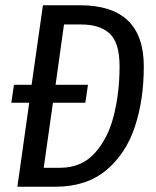

<svg xmlns="http://www.w3.org/2000/svg" viewBox="-20 -709 592 729"><path d="M526 -457Q526 -330 492 -227.5Q458 -125 383 -62.5Q308 0 190 0H46L91 -319H23L33 -387H100L143 -689H284Q526 -689 526 -457ZM434 -457Q434 -547 396.5 -581.5Q359 -616 289 -616H223L191 -387H314L304 -319H181L146 -72H208Q290 -72 340.5 -128.5Q391 -185 412.5 -272Q434 -359 434 -457Z"/></svg>

Font: Fira Sans Compressed
Style: Italic
Weight: 400
Width: 1
Italic angle: -8°
Designer: bBox Type GmbH & Carrois Corporate GbR & Edenspiekermann AG
Foundry: bBox Type GmbH & Carrois Corporate GbR & Edenspiekermann AG
Version: Version 4.301